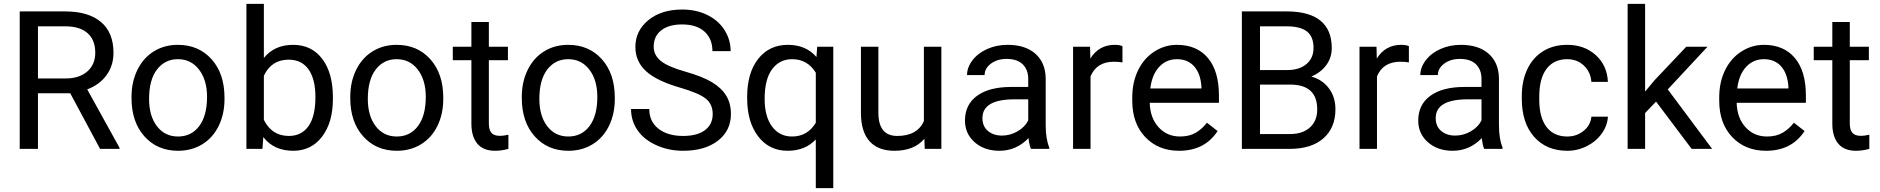

<svg xmlns="http://www.w3.org/2000/svg" viewBox="-20 -770 9723 993"><path d="M343.3 -287.6H176.3V0H82V-710.9H317.4Q437.5 -710.9 502.2 -656.2Q566.9 -601.6 566.9 -497.1Q566.9 -430.7 531 -381.3Q495.1 -332 431.2 -307.6L598.1 -5.9V0H497.6ZM176.3 -364.3H320.3Q390.1 -364.3 431.4 -400.4Q472.7 -436.5 472.7 -497.1Q472.7 -563 433.3 -598.1Q394 -633.3 319.8 -633.8H176.3Z M660.2 -269Q660.2 -346.7 690.7 -408.7Q721.2 -470.7 775.6 -504.4Q830.1 -538.1 899.9 -538.1Q1007.8 -538.1 1074.5 -463.4Q1141.1 -388.7 1141.1 -264.6V-258.3Q1141.1 -181.2 1111.6 -119.9Q1082 -58.6 1027.1 -24.4Q972.2 9.8 900.9 9.8Q793.5 9.8 726.8 -64.9Q660.2 -139.6 660.2 -262.7ZM751 -258.3Q751 -170.4 791.7 -117.2Q832.5 -64 900.9 -64Q969.7 -64 1010.3 -117.9Q1050.8 -171.9 1050.8 -269Q1050.8 -356 1009.5 -409.9Q968.3 -463.9 899.9 -463.9Q833 -463.9 792 -410.6Q751 -357.4 751 -258.3Z M1701.7 -258.3Q1701.7 -137.2 1646 -63.7Q1590.3 9.8 1496.6 9.8Q1396.5 9.8 1341.8 -61L1337.4 0H1254.4V-750H1344.7V-470.2Q1399.4 -538.1 1495.6 -538.1Q1591.8 -538.1 1646.7 -465.3Q1701.7 -392.6 1701.7 -266.1ZM1611.3 -268.6Q1611.3 -360.8 1575.7 -411.1Q1540 -461.4 1473.1 -461.4Q1383.8 -461.4 1344.7 -378.4V-149.9Q1386.2 -66.9 1474.1 -66.9Q1539.1 -66.9 1575.2 -117.2Q1611.3 -167.5 1611.3 -268.6Z M1791.5 -269Q1791.5 -346.7 1822 -408.7Q1852.5 -470.7 1907 -504.4Q1961.4 -538.1 2031.2 -538.1Q2139.2 -538.1 2205.8 -463.4Q2272.5 -388.7 2272.5 -264.6V-258.3Q2272.5 -181.2 2242.9 -119.9Q2213.4 -58.6 2158.4 -24.4Q2103.5 9.8 2032.2 9.8Q1924.8 9.8 1858.2 -64.9Q1791.5 -139.6 1791.5 -262.7ZM1882.3 -258.3Q1882.3 -170.4 1923.1 -117.2Q1963.9 -64 2032.2 -64Q2101.1 -64 2141.6 -117.9Q2182.1 -171.9 2182.1 -269Q2182.1 -356 2140.9 -409.9Q2099.6 -463.9 2031.2 -463.9Q1964.4 -463.9 1923.3 -410.6Q1882.3 -357.4 1882.3 -258.3Z M2508.3 -656.2V-528.3H2606.9V-458.5H2508.3V-130.9Q2508.3 -99.1 2521.5 -83.3Q2534.7 -67.4 2566.4 -67.4Q2582 -67.4 2609.4 -73.2V0Q2573.7 9.8 2540 9.8Q2479.5 9.8 2448.7 -26.9Q2418 -63.5 2418 -130.9V-458.5H2321.8V-528.3H2418V-656.2Z M2678.7 -269Q2678.7 -346.7 2709.2 -408.7Q2739.7 -470.7 2794.2 -504.4Q2848.6 -538.1 2918.5 -538.1Q3026.4 -538.1 3093 -463.4Q3159.7 -388.7 3159.7 -264.6V-258.3Q3159.7 -181.2 3130.1 -119.9Q3100.6 -58.6 3045.7 -24.4Q2990.7 9.8 2919.4 9.8Q2812 9.8 2745.4 -64.9Q2678.7 -139.6 2678.7 -262.7ZM2769.5 -258.3Q2769.5 -170.4 2810.3 -117.2Q2851.1 -64 2919.4 -64Q2988.3 -64 3028.8 -117.9Q3069.3 -171.9 3069.3 -269Q3069.3 -356 3028.1 -409.9Q2986.8 -463.9 2918.5 -463.9Q2851.6 -463.9 2810.5 -410.6Q2769.5 -357.4 2769.5 -258.3Z M3496.6 -316.9Q3376 -351.6 3321 -402.1Q3266.1 -452.6 3266.1 -526.9Q3266.1 -610.8 3333.3 -665.8Q3400.4 -720.7 3507.8 -720.7Q3581.1 -720.7 3638.4 -692.4Q3695.8 -664.1 3727.3 -614.3Q3758.8 -564.5 3758.8 -505.4H3664.6Q3664.6 -569.8 3623.5 -606.7Q3582.5 -643.6 3507.8 -643.6Q3438.5 -643.6 3399.7 -613Q3360.8 -582.5 3360.8 -528.3Q3360.8 -484.9 3397.7 -454.8Q3434.6 -424.8 3523.2 -399.9Q3611.8 -375 3661.9 -345Q3711.9 -314.9 3736.1 -274.9Q3760.3 -234.9 3760.3 -180.7Q3760.3 -94.2 3692.9 -42.2Q3625.5 9.8 3512.7 9.8Q3439.5 9.8 3376 -18.3Q3312.5 -46.4 3278.1 -95.2Q3243.7 -144 3243.7 -206.1H3337.9Q3337.9 -141.6 3385.5 -104.2Q3433.1 -66.9 3512.7 -66.9Q3586.9 -66.9 3626.5 -97.2Q3666 -127.4 3666 -179.7Q3666 -231.9 3629.4 -260.5Q3592.8 -289.1 3496.6 -316.9Z M3844.2 -268.6Q3844.2 -393.1 3901.4 -465.6Q3958.5 -538.1 4054.7 -538.1Q4148.4 -538.1 4202.6 -475.1L4206.5 -528.3H4289.6V203.1H4199.2V-48.8Q4144.5 9.8 4053.7 9.8Q3958 9.8 3901.1 -64.7Q3844.2 -139.2 3844.2 -262.2ZM3934.6 -258.3Q3934.6 -167.5 3972.9 -115.7Q4011.2 -64 4076.2 -64Q4156.7 -64 4199.2 -135.3V-394Q4156.2 -463.9 4077.1 -463.9Q4011.7 -463.9 3973.1 -411.9Q3934.6 -359.9 3934.6 -258.3Z M4760.7 -52.2Q4708 9.8 4606 9.8Q4521.5 9.8 4477.3 -39.3Q4433.1 -88.4 4432.6 -184.6V-528.3H4522.9V-187Q4522.9 -66.9 4620.6 -66.9Q4724.1 -66.9 4758.3 -144V-528.3H4848.6V0H4762.7Z M5312 0Q5304.2 -15.6 5299.3 -55.7Q5236.3 9.8 5148.9 9.8Q5070.8 9.8 5020.8 -34.4Q4970.7 -78.6 4970.7 -146.5Q4970.7 -229 5033.4 -274.7Q5096.2 -320.3 5210 -320.3H5297.9V-361.8Q5297.9 -409.2 5269.5 -437.3Q5241.2 -465.3 5186 -465.3Q5137.7 -465.3 5105 -440.9Q5072.3 -416.5 5072.3 -381.8H4981.4Q4981.4 -421.4 5009.5 -458.3Q5037.6 -495.1 5085.7 -516.6Q5133.8 -538.1 5191.4 -538.1Q5282.7 -538.1 5334.5 -492.4Q5386.2 -446.8 5388.2 -366.7V-123.5Q5388.2 -50.8 5406.7 -7.8V0ZM5162.1 -68.8Q5204.6 -68.8 5242.7 -90.8Q5280.8 -112.8 5297.9 -147.9V-256.3H5227.1Q5061 -256.3 5061 -159.2Q5061 -116.7 5089.4 -92.8Q5117.7 -68.8 5162.1 -68.8Z M5785.2 -447.3Q5764.6 -450.7 5740.7 -450.7Q5651.9 -450.7 5620.1 -375V0H5529.8V-528.3H5617.7L5619.1 -467.3Q5663.6 -538.1 5745.1 -538.1Q5771.5 -538.1 5785.2 -531.2Z M6078.1 9.8Q5970.7 9.8 5903.3 -60.8Q5835.9 -131.3 5835.9 -249.5V-266.1Q5835.9 -344.7 5866 -406.5Q5896 -468.3 5950 -503.2Q6003.9 -538.1 6066.9 -538.1Q6169.9 -538.1 6227.1 -470.2Q6284.2 -402.3 6284.2 -275.9V-238.3H5926.3Q5928.2 -160.2 5971.9 -112.1Q6015.6 -64 6083 -64Q6130.9 -64 6164.1 -83.5Q6197.3 -103 6222.2 -135.3L6277.3 -92.3Q6210.9 9.8 6078.1 9.8ZM6066.9 -463.9Q6012.2 -463.9 5975.1 -424.1Q5938 -384.3 5929.2 -312.5H6193.8V-319.3Q6189.9 -388.2 6156.7 -426Q6123.5 -463.9 6066.9 -463.9Z M6402.8 0V-710.9H6635.3Q6751 -710.9 6809.3 -663.1Q6867.7 -615.2 6867.7 -521.5Q6867.7 -471.7 6839.4 -433.3Q6811 -395 6762.2 -374Q6819.8 -357.9 6853.3 -312.7Q6886.7 -267.6 6886.7 -205.1Q6886.7 -109.4 6824.7 -54.7Q6762.7 0 6649.4 0ZM6496.6 -332.5V-76.7H6651.4Q6716.8 -76.7 6754.6 -110.6Q6792.5 -144.5 6792.5 -204.1Q6792.5 -332.5 6652.8 -332.5ZM6496.6 -407.7H6638.2Q6699.7 -407.7 6736.6 -438.5Q6773.4 -469.2 6773.4 -522Q6773.4 -580.6 6739.3 -607.2Q6705.1 -633.8 6635.3 -633.8H6496.6Z M7266.6 -447.3Q7246.1 -450.7 7222.2 -450.7Q7133.3 -450.7 7101.6 -375V0H7011.2V-528.3H7099.1L7100.6 -467.3Q7145 -538.1 7226.6 -538.1Q7252.9 -538.1 7266.6 -531.2Z M7656.2 0Q7648.4 -15.6 7643.6 -55.7Q7580.6 9.8 7493.2 9.8Q7415 9.8 7365 -34.4Q7314.9 -78.6 7314.9 -146.5Q7314.9 -229 7377.7 -274.7Q7440.4 -320.3 7554.2 -320.3H7642.1V-361.8Q7642.1 -409.2 7613.8 -437.3Q7585.4 -465.3 7530.3 -465.3Q7481.9 -465.3 7449.2 -440.9Q7416.5 -416.5 7416.5 -381.8H7325.7Q7325.7 -421.4 7353.8 -458.3Q7381.8 -495.1 7429.9 -516.6Q7478 -538.1 7535.6 -538.1Q7627 -538.1 7678.7 -492.4Q7730.5 -446.8 7732.4 -366.7V-123.5Q7732.4 -50.8 7751 -7.8V0ZM7506.3 -68.8Q7548.8 -68.8 7586.9 -90.8Q7625 -112.8 7642.1 -147.9V-256.3H7571.3Q7405.3 -256.3 7405.3 -159.2Q7405.3 -116.7 7433.6 -92.8Q7461.9 -68.8 7506.3 -68.8Z M8085.9 -64Q8134.3 -64 8170.4 -93.3Q8206.5 -122.6 8210.4 -166.5H8295.9Q8293.5 -121.1 8264.6 -80.1Q8235.8 -39.1 8187.7 -14.6Q8139.6 9.8 8085.9 9.8Q7978 9.8 7914.3 -62.3Q7850.6 -134.3 7850.6 -259.3V-274.4Q7850.6 -351.6 7878.9 -411.6Q7907.2 -471.7 7960.2 -504.9Q8013.2 -538.1 8085.4 -538.1Q8174.3 -538.1 8233.2 -484.9Q8292 -431.6 8295.9 -346.7H8210.4Q8206.5 -397.9 8171.6 -430.9Q8136.7 -463.9 8085.4 -463.9Q8016.6 -463.9 7978.8 -414.3Q7940.9 -364.7 7940.9 -271V-253.9Q7940.9 -162.6 7978.5 -113.3Q8016.1 -64 8085.9 -64Z M8544.9 -244.6 8488.3 -185.5V0H8397.9V-750H8488.3V-296.4L8536.6 -354.5L8701.2 -528.3H8811L8605.5 -307.6L8835 0H8729Z M9113.8 9.8Q9006.3 9.8 8939 -60.8Q8871.6 -131.3 8871.6 -249.5V-266.1Q8871.6 -344.7 8901.6 -406.5Q8931.6 -468.3 8985.6 -503.2Q9039.6 -538.1 9102.5 -538.1Q9205.6 -538.1 9262.7 -470.2Q9319.8 -402.3 9319.8 -275.9V-238.3H8961.9Q8963.9 -160.2 9007.6 -112.1Q9051.3 -64 9118.7 -64Q9166.5 -64 9199.7 -83.5Q9232.9 -103 9257.8 -135.3L9313 -92.3Q9246.6 9.8 9113.8 9.8ZM9102.5 -463.9Q9047.9 -463.9 9010.7 -424.1Q8973.6 -384.3 8964.8 -312.5H9229.5V-319.3Q9225.6 -388.2 9192.4 -426Q9159.2 -463.9 9102.5 -463.9Z M9546.9 -656.2V-528.3H9645.5V-458.5H9546.9V-130.9Q9546.9 -99.1 9560.1 -83.3Q9573.2 -67.4 9605 -67.4Q9620.6 -67.4 9647.9 -73.2V0Q9612.3 9.8 9578.6 9.8Q9518.1 9.8 9487.3 -26.9Q9456.5 -63.5 9456.5 -130.9V-458.5H9360.4V-528.3H9456.5V-656.2Z"/></svg>

Font: RobotoSquareBracket
Style: Square-Bracket
Weight: 400
Version: Version 2.137; 2017